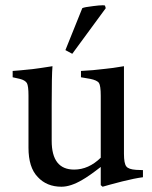

<svg xmlns="http://www.w3.org/2000/svg" viewBox="-20 -696 575 728"><path d="M254 -492 228 -506 292 -665Q299 -669 334 -673Q357 -676 369 -676Q375 -676 378 -675L381 -665ZM522 -51V-24Q491 -20 443 -8Q389 6 369 12L362 6V-63Q317 -28 292 -14Q248 12 213 12Q157 12 123 -25Q88 -61 88 -136V-334Q88 -370 82 -381Q75 -392 55 -397L28 -403V-427Q47 -428 104 -434Q129 -437 179 -445Q176 -412 176 -299V-162Q176 -53 261 -53Q316 -53 362 -98V-333Q362 -371 355 -382Q347 -392 322 -397L287 -403V-427Q331 -429 379 -435Q403 -437 450 -445V-113Q450 -76 459 -65Q467 -54 496 -52Z"/></svg>

Font: Pochaevsk
Style: Regular
Weight: 400
Version: Version 1.210; ttfautohint (v1.8.4.7-5d5b)